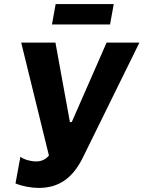

<svg xmlns="http://www.w3.org/2000/svg" viewBox="-20 -909 704 942"><path d="M170 13C270 13 338 -36 388 -139L664 -700H503L332 -310H323L252 -700H84L220 -146C203 -125 181 -117 157 -117C129 -117 96 -127 80 -140L56 -9C90 5 133 13 170 13ZM235 -789H520L538 -889H253Z"/></svg>

Font: Fixel Text 20240404
Style: Bold Italic
Weight: 700
Width: 4
Italic angle: -10°
Designer: AlfaBravo + MacPaw
Foundry: Kyrylo Tkachov, Marchela Mozhyna, Serhii Makarenko, Maria Weinstein, Zakhar Kryvoshyya
Version: Version 1.211;Glyphs 3.2 (3225)